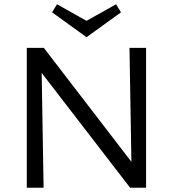

<svg xmlns="http://www.w3.org/2000/svg" viewBox="-20 -883 814 903"><path d="M549 -825 387 -708 225 -825 248 -863 387 -785 526 -863ZM589 -658H667V0H592L176 -540L185 0H106V-658H186L598 -122Z"/></svg>

Font: EauTestText Medium
Style: Regular
Weight: 500
Designer: Christian Thalmann (Catharsis Fonts)
Version: Version 0.001;PS 000.001;hotconv 1.0.88;makeotf.lib2.5.64775